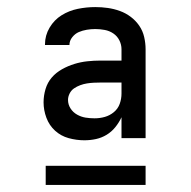

<svg xmlns="http://www.w3.org/2000/svg" viewBox="-20 -713 540 542"><path d="M218 -317Q196 -317 174 -323Q152 -329 135.5 -344Q119 -359 111 -380.5Q103 -402 103 -424Q103 -443 108.5 -461.5Q114 -480 126 -494Q138 -508 155 -517.5Q172 -527 190 -532.5Q208 -538 226.5 -540Q245 -542 264 -542H323V-574Q323 -587 317 -599Q311 -611 300 -618.5Q289 -626 275.5 -628.5Q262 -631 249 -631Q237 -631 225 -629Q213 -627 202.5 -622.5Q192 -618 184 -608Q176 -598 176 -586H107V-588Q107 -613 120 -635Q133 -657 154 -670Q175 -683 199.5 -688Q224 -693 249 -693Q267 -693 284.5 -690.5Q302 -688 318.5 -682Q335 -676 349 -665.5Q363 -655 373 -640.5Q383 -626 387 -608.5Q391 -591 391 -574V-323H323V-382Q316 -367 305.5 -354Q295 -341 281 -332.5Q267 -324 251 -320.5Q235 -317 218 -317ZM247 -379Q262 -379 276 -383Q290 -387 301.5 -396.5Q313 -406 318 -420Q323 -434 323 -449V-480H264Q254 -480 244.5 -479.5Q235 -479 225.5 -477.5Q216 -476 206.5 -472.5Q197 -469 189 -463.5Q181 -458 176.5 -449Q172 -440 172 -431Q172 -418 179 -407Q186 -396 197.5 -389.5Q209 -383 221.5 -381Q234 -379 247 -379ZM109 -191V-245H391V-191Z"/></svg>

Font: Iosevka Fixed
Style: Regular
Weight: 400
Monospace: yes
Designer: Belleve Invis
Foundry: Belleve Invis
Version: Version 33.2.4